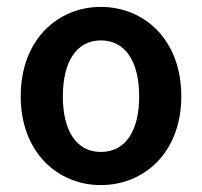

<svg xmlns="http://www.w3.org/2000/svg" viewBox="-20 -524 585 556"><path d="M272 12C397 12 505 -82 505 -245C505 -410 397 -504 272 -504C148 -504 40 -410 40 -245C40 -82 148 12 272 12ZM272 -84C200 -84 162 -147 162 -245C162 -343 200 -407 272 -407C345 -407 383 -343 383 -245C383 -147 345 -84 272 -84Z"/></svg>

Font: Source Sans Pro Semibold
Style: Regular
Weight: 600
Designer: Paul D. Hunt
Foundry: Adobe Systems Incorporated
Version: Version 3.006;hotconv 1.0.111;makeotfexe 2.5.65597